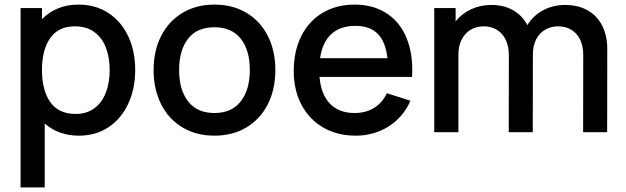

<svg xmlns="http://www.w3.org/2000/svg" viewBox="-20 -575 2721 835"><path d="M568 -270.5Q568 -189.5 538 -124.5Q508 -59.5 452.5 -22.2Q397 15 323.5 15Q234.5 15 174.5 -38V240H69.5V-540H162.5V-491.5Q192 -522 232 -538.5Q272 -555 321.5 -555Q396 -555 451.8 -518.2Q507.5 -481.5 537.8 -416.8Q568 -352 568 -270.5ZM457 -270.5Q457 -325 440.5 -368Q424 -411 390 -435.8Q356 -460.5 305.5 -460.5Q234 -460.5 198.2 -409.2Q162.5 -358 162.5 -270.5Q162.5 -182 198.8 -130.8Q235 -79.5 309 -79.5Q357.5 -79.5 390.8 -104.5Q424 -129.5 440.5 -172.5Q457 -215.5 457 -270.5Z M648 -270.5Q648 -354.5 681 -419Q714 -483.5 774 -519.2Q834 -555 912.5 -555Q992 -555 1052.2 -519Q1112.5 -483 1145 -418.2Q1177.5 -353.5 1177.5 -270.5Q1177.5 -186.5 1144.8 -121.8Q1112 -57 1052 -21Q992 15 912.5 15Q833 15 773 -21.2Q713 -57.5 680.5 -122.2Q648 -187 648 -270.5ZM1066.5 -270.5Q1066.5 -357 1027 -406.8Q987.5 -456.5 912.5 -456.5Q836.5 -456.5 797.8 -406.5Q759 -356.5 759 -270.5Q759 -183.5 798.5 -133.5Q838 -83.5 912.5 -83.5Q987.5 -83.5 1027 -134.2Q1066.5 -185 1066.5 -270.5Z M1369.5 -240.5Q1376 -164.5 1415 -124Q1454 -83.5 1522 -83.5Q1570.5 -83.5 1606.5 -105.5Q1642.5 -127.5 1662.5 -169.5L1765 -137Q1734 -65.5 1670 -25.2Q1606 15 1527 15Q1447 15 1386 -20.2Q1325 -55.5 1291.2 -119.2Q1257.5 -183 1257.5 -265.5Q1257.5 -353 1290.5 -418.5Q1323.5 -484 1383.5 -519.5Q1443.5 -555 1522 -555Q1599.5 -555 1656 -520.5Q1712.5 -486 1742.8 -421.8Q1773 -357.5 1773 -270Q1773 -260.5 1772 -240.5ZM1372 -322H1665Q1657 -393.5 1622.8 -428Q1588.5 -462.5 1526 -462.5Q1459.5 -462.5 1420.8 -426.8Q1382 -391 1372 -322Z M2621 -361.5 2620.5 0H2516L2516.5 -336.5Q2516.5 -374.5 2503 -402.5Q2489.5 -430.5 2464.8 -445.5Q2440 -460.5 2407.5 -460.5Q2377 -460.5 2352 -446.5Q2327 -432.5 2312.2 -404.8Q2297.5 -377 2297.5 -337.5L2297 0H2192.5L2193 -334.5Q2193 -373 2179.5 -401.5Q2166 -430 2141.2 -445.2Q2116.5 -460.5 2083.5 -460.5Q2051 -460.5 2026 -445Q2001 -429.5 1987.2 -401.8Q1973.5 -374 1973.5 -337.5V0H1868.5V-540H1961.5V-482Q1988 -515.5 2028.2 -534.5Q2068.5 -553.5 2116.5 -553.5Q2171.5 -553.5 2211.5 -530.5Q2251.5 -507.5 2273.5 -466Q2298.5 -507 2341.8 -530.2Q2385 -553.5 2437.5 -553.5Q2494.5 -553.5 2536 -529.8Q2577.5 -506 2599.2 -462.8Q2621 -419.5 2621 -361.5Z"/></svg>

Font: Manrope KiralyPet SmBd KiralyPet
Style: Regular
Weight: 600
Designer: Mikhail Sharanda
Foundry: Mikhail Sharanda
Version: Version 4.502